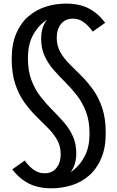

<svg xmlns="http://www.w3.org/2000/svg" viewBox="-20 -820 652 1066"><path d="M295 -610.5Q295 -566 314.5 -531.2Q334 -496.5 365.2 -465.2Q396.5 -434 431 -399.8Q465.5 -365.5 496.8 -322.2Q528 -279 547.5 -220.8Q567 -162.5 567 -81.5Q567 1 542 59.2Q517 117.5 474.8 154.5Q432.5 191.5 378.2 208.5Q324 225.5 266 225.5L218 183.5Q255.5 183.5 300 170.2Q344.5 157 384.8 126.8Q425 96.5 451 46Q477 -4.5 477 -78.5Q477 -148.5 457.5 -199.5Q438 -250.5 407.5 -289.8Q377 -329 342.8 -363Q308.5 -397 278 -431.8Q247.5 -466.5 228 -508.5Q208.5 -550.5 208.5 -606.5Q208.5 -649.5 224.2 -684Q240 -718.5 275.2 -738.8Q310.5 -759 370 -759L346 -800Q421 -800 473 -773Q525 -746 564 -693.5L495 -644.5Q469 -680 443 -698.2Q417 -716.5 385.5 -716.5Q342.5 -716.5 318.8 -686.8Q295 -657 295 -610.5ZM317 37Q317 -8 297.5 -42.8Q278 -77.5 246.8 -108.8Q215.5 -140 181 -174.2Q146.5 -208.5 115.2 -251.8Q84 -295 64.5 -353.8Q45 -412.5 45 -493Q45 -575.5 70 -633.8Q95 -692 137.5 -728.8Q180 -765.5 234 -782.8Q288 -800 346 -800L394 -757.5Q357 -757.5 312.2 -744.5Q267.5 -731.5 227.2 -701.2Q187 -671 161 -620.8Q135 -570.5 135 -496Q135 -426.5 154.5 -375.2Q174 -324 204.5 -284.5Q235 -245 269.2 -210.8Q303.5 -176.5 334 -141.8Q364.5 -107 384 -65Q403.5 -23 403.5 33Q403.5 76 387.8 110.2Q372 144.5 336.8 164.5Q301.5 184.5 242 184.5L266 225.5Q192.5 225.5 140 198.8Q87.5 172 48 120.5L117 71.5Q143.5 107 169.8 124.5Q196 142 226.5 142Q270 142 293.5 112.5Q317 83 317 37Z"/></svg>

Font: Hepta Slab ExtraLight Medium
Style: Regular
Weight: 500
Version: Version 1.100